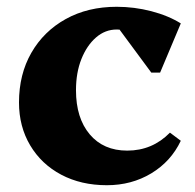

<svg xmlns="http://www.w3.org/2000/svg" viewBox="-20 -531 574 566"><path d="M295 15Q219 15 160.5 -16Q102 -47 69 -102.5Q36 -158 36 -229Q36 -312 72.5 -375.5Q109 -439 174 -475Q239 -511 324 -511Q376 -511 426 -498Q476 -485 513 -462L452 -317H426L310 -474H399V-414Q371 -444 324 -444Q290 -444 263 -420.5Q236 -397 220 -357Q204 -317 204 -265Q204 -183 244.5 -135Q285 -87 355 -87Q429 -87 481 -140L513 -116Q484 -55 426 -20Q368 15 295 15Z"/></svg>

Font: Platypi Light
Style: Bold
Weight: 700
Version: Version 1.200